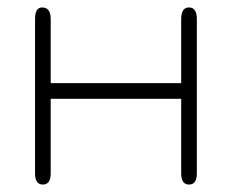

<svg xmlns="http://www.w3.org/2000/svg" viewBox="-20 -488 622 515"><path d="M116 -223V-23Q116 7 95 7Q74 7 74 -23V-437Q74 -468 93 -468Q116 -468 116 -437V-265H466V-437Q466 -468 487 -468Q508 -468 508 -437V-23Q508 7 487 7Q466 7 466 -23V-223Z"/></svg>

Font: Jura Light
Style: Regular
Weight: 300
Designer: Daniel Johnson, Alexei Vanyashin
Foundry: Daniel Johnson
Version: Version 5.103